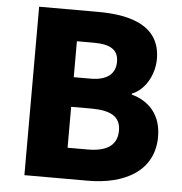

<svg xmlns="http://www.w3.org/2000/svg" viewBox="-53 -796 801 846"><g transform="rotate(5 347.5 -372.5)"><path d="M86 0H367C529 0 658 -68 658 -220C658 -319 601 -375 526 -395V-399C586 -422 623 -494 623 -560C623 -703 500 -745 346 -745H86ZM265 -449V-608H339C414 -608 449 -586 449 -533C449 -482 415 -449 339 -449ZM265 -137V-318H354C441 -318 484 -293 484 -232C484 -168 440 -137 354 -137Z"/></g></svg>

Font: Noto Sans JP Black
Style: Regular
Weight: 900
Designer: Ryoko NISHIZUKA  (kana, bopomofo & ideographs); Paul D. Hunt (Latin, Greek & Cyrillic); Sandoll Communications , Soo-you
Foundry: Adobe
Version: Version 2.002;hotconv 1.0.116;makeotfexe 2.5.65601